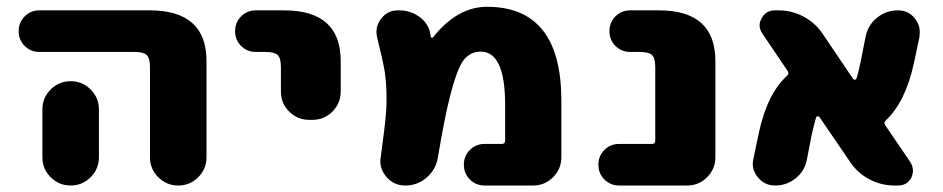

<svg xmlns="http://www.w3.org/2000/svg" viewBox="-20 -578 2833 577"><path d="M98.6 -421.9Q72.3 -421.9 54.2 -439.9Q36.1 -458 36.1 -484.4Q36.1 -510.7 54.2 -528.8Q72.3 -546.9 98.6 -546.9H429.7Q600.6 -546.9 600.6 -394.5V-105.5Q600.6 -70.3 575.7 -45.4Q550.8 -20.5 515.6 -20.5Q480.5 -20.5 455.6 -45.4Q430.7 -70.3 430.7 -105.5V-376Q430.7 -403.3 420.9 -412.6Q411.1 -421.9 384.8 -421.9ZM277.3 -249V-185.5V-105.5Q277.3 -70.3 252.4 -45.4Q227.5 -20.5 192.4 -20.5Q157.2 -20.5 132.3 -45.4Q107.4 -70.3 107.4 -105.5V-185.5V-249Q107.4 -284.2 132.3 -309.1Q157.2 -334 192.4 -334Q227.5 -334 252.4 -309.1Q277.3 -284.2 277.3 -249Z M749 -421.9Q722.7 -421.9 704.6 -439.9Q686.5 -458 686.5 -484.4Q686.5 -510.7 704.6 -528.8Q722.7 -546.9 749 -546.9H834Q1003.9 -546.9 1003.9 -394.5V-302.7Q1003.9 -267.6 979 -242.7Q954.1 -217.8 918.9 -217.8H909.2Q874 -217.8 849.1 -242.7Q824.2 -267.6 824.2 -302.7V-376Q824.2 -403.3 814.5 -412.6Q804.7 -421.9 777.3 -421.9Z M1274.4 -467.8Q1274.4 -465.8 1276.9 -464.8Q1279.3 -463.9 1281.2 -465.8Q1354.5 -557.6 1443.4 -557.6Q1666 -557.6 1667 -278.3V-105.5Q1667 -70.3 1642.1 -45.4Q1617.2 -20.5 1582 -20.5H1436.5Q1410.2 -20.5 1392.1 -38.6Q1374 -56.6 1374 -83Q1374 -109.4 1392.1 -127.4Q1410.2 -145.5 1436.5 -145.5H1488.3Q1498 -145.5 1498 -155.3V-262.7Q1498 -422.9 1424.8 -422.9Q1394.5 -422.9 1374.5 -398.9Q1354.5 -375 1332 -287.1Q1315.4 -221.7 1295.9 -104.5Q1290 -68.4 1262.2 -44.4Q1234.4 -20.5 1198.2 -20.5H1197.3Q1164.1 -20.5 1141.6 -45.9Q1123 -67.4 1123 -93.8Q1123 -98.6 1124 -104.5Q1137.7 -203.1 1140.6 -246.1Q1141.6 -265.6 1141.6 -283.2Q1141.6 -323.2 1136.7 -359.4Q1130.9 -395.5 1113.3 -465.8Q1111.3 -474.6 1111.3 -482.4Q1111.3 -503.9 1125 -521.5Q1144.5 -546.9 1175.8 -546.9H1179.7Q1215.8 -546.9 1243.7 -524.9Q1271.5 -502.9 1274.4 -467.8Z M1840.8 -20.5Q1814.5 -20.5 1796.4 -38.6Q1778.3 -56.6 1778.3 -83Q1778.3 -109.4 1796.4 -127.4Q1814.5 -145.5 1840.8 -145.5H1939.5Q1949.2 -145.5 1949.2 -155.3V-376Q1949.2 -403.3 1939.5 -412.6Q1929.7 -421.9 1902.3 -421.9H1874Q1847.7 -421.9 1829.6 -439.9Q1811.5 -458 1811.5 -484.4Q1811.5 -510.7 1829.6 -528.8Q1847.7 -546.9 1874 -546.9H1960Q2129.9 -546.9 2129.9 -394.5V-105.5Q2129.9 -70.3 2105 -45.4Q2080.1 -20.5 2044.9 -20.5Z M2715.8 -90.8Q2723.6 -78.1 2723.6 -65.4Q2723.6 -55.7 2718.8 -43.9Q2706.1 -20.5 2678.7 -20.5H2668Q2627.9 -20.5 2592.8 -39.1Q2557.6 -57.6 2535.2 -90.8L2442.4 -226.6Q2440.4 -228.5 2437 -228.5Q2433.6 -228.5 2432.6 -225.6Q2427.7 -209 2418.9 -170.9L2405.3 -100.6Q2399.4 -65.4 2372.1 -43Q2344.7 -20.5 2309.6 -20.5Q2277.3 -20.5 2257.8 -44.9Q2242.2 -63.5 2242.2 -85.9Q2242.2 -92.8 2244.1 -100.6L2260.7 -179.7Q2286.1 -296.9 2345.7 -350.6Q2352.5 -357.4 2346.7 -365.2L2271.5 -476.6Q2262.7 -489.3 2262.7 -502Q2262.7 -511.7 2268.6 -522.5Q2281.2 -546.9 2308.6 -546.9H2319.3Q2359.4 -546.9 2394.5 -528.3Q2429.7 -509.8 2452.1 -476.6L2543.9 -340.8Q2545.9 -337.9 2549.3 -338.4Q2552.7 -338.9 2553.7 -341.8Q2559.6 -358.4 2567.4 -397.5L2581.1 -466.8Q2587.9 -502 2615.2 -524.4Q2642.6 -546.9 2678.7 -546.9Q2710 -546.9 2729.5 -522.5Q2744.1 -503.9 2744.1 -481.4Q2744.1 -474.6 2743.2 -466.8L2726.6 -388.7Q2701.2 -271.5 2641.6 -215.8Q2634.8 -209 2640.6 -201.2Z"/></svg>

Font: Gen Jyuu GothicX Heavy
Style: Bold
Weight: 900
Designer: [Source Han Sans]
Ryoko NISHIZUKA  (kana & ideographs); Paul D. Hunt (Latin, Greek & Cyrillic); Wenlong ZHANG  (bopomofo
Version: Version 1.002.20150607